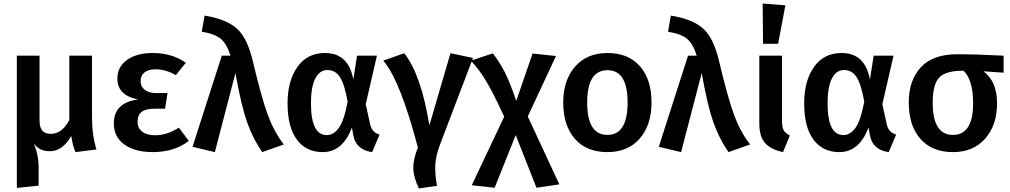

<svg xmlns="http://www.w3.org/2000/svg" viewBox="-20 -843 5699 1083"><path d="M524 0 406 15Q390 -20 382 -76Q333 10 261 10Q200 10 169 -36Q198 28 198 105V204L75 217V-529H203V-162Q203 -88 266 -88Q330 -88 371 -166V-529H499V-181Q499 -81 524 0Z M842 -544Q950 -544 1028 -489L972 -419Q915 -452 857 -452Q817 -452 795 -434.5Q773 -417 773 -385Q773 -355 796.5 -336.5Q820 -318 861 -318H925L911 -230H854Q802 -230 779 -212Q756 -194 756 -156Q756 -121 782 -100.5Q808 -80 856 -80Q921 -80 989 -123L1045 -48Q963 15 841 15Q742 15 682 -27.5Q622 -70 622 -147Q622 -264 759 -282Q642 -305 642 -399Q642 -466 696.5 -505Q751 -544 842 -544Z M1134 -755Q1258 -735 1317 -681Q1376 -627 1406 -498Q1457 -284 1492 -191Q1527 -98 1581 -28L1459 15Q1405 -64 1373 -155.5Q1341 -247 1308 -431L1192 15L1066 -15L1231 -529H1280Q1260 -594 1226.5 -623Q1193 -652 1118 -664Z M1813 -544Q1946 -544 1973 -394L1994 -529H2106L2043 -255L2069 -137Q2080 -95 2121 -84L2079 15Q1989 3 1973 -79L1965 -124Q1913 15 1800 15Q1707 15 1654.5 -55.5Q1602 -126 1602 -260Q1602 -387 1657.5 -465.5Q1713 -544 1813 -544ZM1734 -260Q1734 -81 1823 -81Q1862 -81 1891.5 -122Q1921 -163 1941 -270Q1923 -370 1897 -409Q1871 -448 1827 -448Q1783 -448 1758.5 -400.5Q1734 -353 1734 -260Z M2260 -543Q2355 -424 2402 -136L2521 -543L2648 -516L2461 -25Q2439 33 2435.5 83.5Q2432 134 2445 205L2343 220Q2313 159 2311.5 108Q2310 57 2337 -11Q2238 -389 2142 -501Z M2957 -186 3135 197 3006 216 2889 -81 2770 216 2641 202 2824 -185Q2764 -315 2724 -382.5Q2684 -450 2636 -501L2760 -542Q2800 -490 2828 -434.5Q2856 -379 2892 -274L2984 -541L3116 -527Z M3407 -544Q3524 -544 3589.5 -469.5Q3655 -395 3655 -265Q3655 -138 3588.5 -61.5Q3522 15 3406 15Q3289 15 3223 -59.5Q3157 -134 3157 -265Q3157 -391 3224 -467.5Q3291 -544 3407 -544ZM3407 -447Q3292 -447 3292 -265Q3292 -82 3406 -82Q3520 -82 3520 -265Q3520 -447 3407 -447Z M3764 -755Q3888 -735 3947 -681Q4006 -627 4036 -498Q4087 -284 4122 -191Q4157 -98 4211 -28L4089 15Q4035 -64 4003 -155.5Q3971 -247 3938 -431L3822 15L3696 -15L3861 -529H3910Q3890 -594 3856.5 -623Q3823 -652 3748 -664Z M4282 -823 4410 -813 4369 -596H4284ZM4391 -529V-162Q4391 -125 4400.5 -108Q4410 -91 4435 -79L4397 15Q4327 0 4295 -37Q4263 -74 4263 -146V-529Z M4727 -544Q4860 -544 4887 -394L4908 -529H5020L4957 -255L4983 -137Q4994 -95 5035 -84L4993 15Q4903 3 4887 -79L4879 -124Q4827 15 4714 15Q4621 15 4568.5 -55.5Q4516 -126 4516 -260Q4516 -387 4571.5 -465.5Q4627 -544 4727 -544ZM4648 -260Q4648 -81 4737 -81Q4776 -81 4805.5 -122Q4835 -163 4855 -270Q4837 -370 4811 -409Q4785 -448 4741 -448Q4697 -448 4672.5 -400.5Q4648 -353 4648 -260Z M5641 -529V-433L5527 -441Q5604 -384 5604 -261Q5604 -137 5537 -61Q5470 15 5355 15Q5238 15 5172 -59.5Q5106 -134 5106 -265Q5106 -391 5174.5 -464Q5243 -537 5379 -537Q5485 -537 5641 -529ZM5469 -261Q5469 -392 5415 -444H5412Q5314 -444 5277.5 -405.5Q5241 -367 5241 -264Q5241 -82 5355 -82Q5469 -82 5469 -261Z"/></svg>

Font: FiraGO Medium
Style: Regular
Weight: 500
Designer: bBox Type
Foundry: bBox Type GmbH
Version: Version 1.001;PS 001.001;hotconv 1.0.88;makeotf.lib2.5.64775